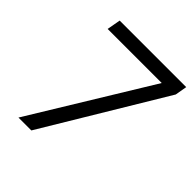

<svg xmlns="http://www.w3.org/2000/svg" viewBox="-191 -829 959 959"><g transform="rotate(45 288.0 -350.0)"><path d="M91 0 475 -628H93L106 -700H576L565 -637L182 0Z"/></g></svg>

Font: DM Sans Italic
Style: Regular
Weight: 400
Italic angle: -10°
Designer: Colophon Foundry, Jonny Pinhorn
Foundry: Colophon Foundry
Version: Version 4.004; ttfautohint (v1.8.4.7-5d5b)